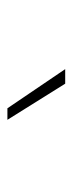

<svg xmlns="http://www.w3.org/2000/svg" viewBox="136 -934 191 503"><g transform="rotate(90 231.5 -682.5)"><path d="M161.1 -757.8H199.2L293.9 -606.4H263.7Z"/></g></svg>

Font: Pretendard JP Thin
Style: Regular
Weight: 100
Designer: Base glyphs from Inter by Rasmus Andersson; Hangeul glyphs from Noto Sans CJK(Source Han Sans) by Jang Soo-young and Kan
Foundry: Kil Hyung-jin
Version: Version 1.309